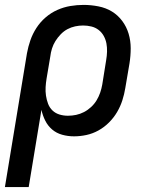

<svg xmlns="http://www.w3.org/2000/svg" viewBox="-20 -548 640 783"><path d="M0 215 90 -331Q95 -358 104 -384Q113 -410 128.5 -434Q144 -458 166 -477Q188 -496 214 -507.5Q240 -519 267 -523.5Q294 -528 321 -528Q351 -528 381.5 -522Q412 -516 436.5 -501Q461 -486 478.5 -462.5Q496 -439 504.5 -410.5Q513 -382 513 -351Q513 -320 508 -289L491 -189Q487 -164 479 -139Q471 -114 457.5 -91Q444 -68 424.5 -48.5Q405 -29 381.5 -16Q358 -3 332.5 2.5Q307 8 282 8Q257 8 233.5 1.5Q210 -5 192.5 -20Q175 -35 164.5 -56Q154 -77 149 -100L97 215ZM257 -76Q274 -76 290.5 -79.5Q307 -83 322.5 -91Q338 -99 351.5 -111.5Q365 -124 374 -139Q383 -154 388.5 -170Q394 -186 397 -203L413 -303Q416 -320 416.5 -337.5Q417 -355 414 -371Q411 -387 403 -401.5Q395 -416 382 -426Q369 -436 352.5 -440Q336 -444 319 -444Q303 -444 286.5 -440.5Q270 -437 255 -429Q240 -421 227.5 -408Q215 -395 206 -380.5Q197 -366 192 -350Q187 -334 185 -317L170 -228Q167 -210 166 -192.5Q165 -175 167.5 -158Q170 -141 176 -125Q182 -109 194 -97.5Q206 -86 222.5 -81Q239 -76 257 -76Z"/></svg>

Font: Iosevka Etoile Medium Oblique
Style: Regular
Weight: 500
Italic angle: -9°
Designer: Belleve Invis
Foundry: Belleve Invis
Version: Version 15.5.2; ttfautohint (v1.8.4)